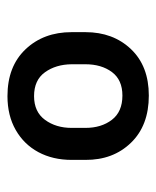

<svg xmlns="http://www.w3.org/2000/svg" viewBox="29 -791 424 522"><g transform="rotate(-90 241.0 -530.0)"><path d="M67.3 -509.8V-547.3Q67.3 -598.4 88.4 -637.7Q109.6 -677 148.7 -699.3Q187.8 -721.7 240.7 -721.7Q321.4 -721.7 368 -672.6Q414.6 -623.5 414.6 -547.3V-509.8Q414.6 -434.6 368.5 -386Q322.4 -337.4 242.2 -337.4Q160.7 -337.4 113.8 -386Q66.8 -434.6 67.3 -509.8ZM154.3 -547.3V-509.8Q154.3 -466.5 176.2 -437.9Q198.1 -409.2 242.2 -409.2Q284.9 -409.2 306.1 -437.7Q327.3 -466.3 327.3 -509.8V-547.3Q326.8 -590.3 305.5 -619.8Q284.2 -649.4 240.7 -649.4Q197.9 -649.4 176.1 -619.6Q154.3 -589.8 154.3 -547.3Z"/></g></svg>

Font: Inter Variable LoSnoCo
Style: Regular
Weight: 400
Designer: Rasmus Andersson
Foundry: rsms
Version: Version 4.000;git-a52131595; featfreeze: case,dlig,ss01,ss02